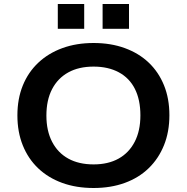

<svg xmlns="http://www.w3.org/2000/svg" viewBox="-20 -930 934 960"><path d="M448 10Q361 10 291 -15.5Q221 -41 171 -88.5Q121 -136 94 -203Q67 -270 67 -353Q67 -436 94 -502.5Q121 -569 171.5 -616.5Q222 -664 292 -689.5Q362 -715 448 -715Q534 -715 604 -689.5Q674 -664 723.5 -617Q773 -570 800 -503.5Q827 -437 827 -354Q827 -271 800 -204Q773 -137 723.5 -89Q674 -41 604 -15.5Q534 10 448 10ZM448 -108Q521 -108 573 -137Q625 -166 653.5 -221Q682 -276 682 -353Q682 -431 654.5 -485.5Q627 -540 574 -568.5Q521 -597 448 -597Q374 -597 321.5 -568Q269 -539 240.5 -484.5Q212 -430 212 -352Q212 -276 240.5 -221Q269 -166 321.5 -137Q374 -108 448 -108ZM493 -786V-910H625V-786ZM269 -786V-910H401V-786Z"/></svg>

Font: Nunito Sans 10pt SemiExpanded
Style: Bold
Weight: 700
Width: 6
Designer: Vernon Adams
Foundry: Vernon Adams
Version: Version 3.101;gftools[0.9.27]